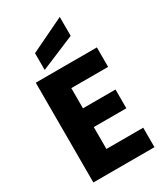

<svg xmlns="http://www.w3.org/2000/svg" viewBox="-235 -1073 1011 1170"><g transform="rotate(-30 270.5 -488.0)"><path d="M233 -565V-423H462V-291H233V-137H492V0H62V-702H492V-565ZM389 -843 148 -742V-860L389 -976Z"/></g></svg>

Font: MSTAGE
Style: Bold
Weight: 700
Designer: Ninad Kale (Devanagari), Jonny Pinhorn (Latin)
Foundry: Indian Type Foundry
Version: 4.004